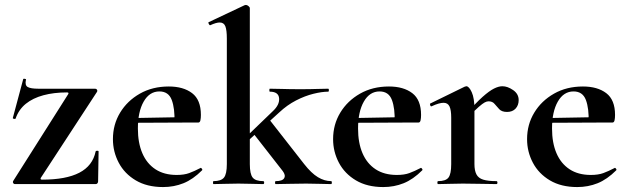

<svg xmlns="http://www.w3.org/2000/svg" viewBox="-20 -745 2539 777"><path d="M33 -12 256 -364Q260 -371 251 -371Q198 -371 155.5 -359.5Q113 -348 84.5 -325Q56 -302 43 -265Q42 -263 36.5 -264Q31 -265 32 -268L74 -425Q75 -427 81 -426Q87 -425 85 -422Q80 -400 92 -393Q104 -386 135 -386Q174 -386 232 -386Q290 -386 365 -386Q370 -386 372.5 -382Q375 -378 373 -374L145 -25Q142 -18 150 -18Q199 -18 236.5 -25Q274 -32 301 -46Q328 -60 344.5 -81.5Q361 -103 367 -132Q368 -135 373.5 -135Q379 -135 379 -132L377 -11Q377 -7 374.5 -3.5Q372 0 367 0Q318 0 260.5 0Q203 0 146 0Q89 0 40 0Q36 0 33.5 -4Q31 -8 33 -12Z M640 12Q575 12 529.5 -15Q484 -42 460.5 -86.5Q437 -131 437 -182Q437 -241 466 -289Q495 -337 546 -366Q597 -395 663 -395Q722 -395 757.5 -368Q793 -341 793 -280Q793 -267 791 -258Q789 -249 782 -249H686Q688 -306 675 -340.5Q662 -375 625 -375Q585 -375 561.5 -334Q538 -293 538 -225Q538 -167 556 -125Q574 -83 609 -60Q644 -37 695 -37Q725 -37 745.5 -44.5Q766 -52 791 -65Q793 -67 796.5 -63Q800 -59 798 -56Q761 -19 722.5 -3.5Q684 12 640 12ZM503 -248 502 -267 721 -271V-249Z M844 0Q842 0 842 -6Q842 -12 844 -12Q875 -12 886.5 -26.5Q898 -41 898 -81V-589Q898 -623 892 -638.5Q886 -654 869 -654Q855 -654 831 -643Q828 -642 825 -648Q822 -654 824 -655L970 -724Q973 -725 975 -725Q980 -725 985.5 -720.5Q991 -716 991 -712V-81Q991 -41 1002.5 -26.5Q1014 -12 1045 -12Q1049 -12 1049 -6Q1049 0 1045 0Q1025 0 999.5 -1Q974 -2 945 -2Q916 -2 890 -1Q864 0 844 0ZM1096 0Q1093 0 1093 -6Q1093 -12 1096 -12Q1123 -12 1130 -24Q1137 -36 1124 -53L1003 -208L1071 -260L1211 -81Q1240 -44 1266.5 -28Q1293 -12 1320 -12Q1323 -12 1323 -6Q1323 0 1320 0Q1300 0 1274 -1Q1248 -2 1219 -2Q1179 -2 1149.5 -1Q1120 0 1096 0ZM955 -149 949 -165 1084 -295Q1112 -321 1109.5 -347.5Q1107 -374 1072 -374Q1070 -374 1070 -380Q1070 -386 1072 -386Q1098 -386 1124.5 -385Q1151 -384 1196 -384Q1237 -384 1261.5 -385Q1286 -386 1308 -386Q1311 -386 1311 -380Q1311 -374 1308 -374Q1283 -374 1248.5 -365.5Q1214 -357 1178 -338.5Q1142 -320 1110 -290Z M1531 12Q1466 12 1420.5 -15Q1375 -42 1351.5 -86.5Q1328 -131 1328 -182Q1328 -241 1357 -289Q1386 -337 1437 -366Q1488 -395 1554 -395Q1613 -395 1648.5 -368Q1684 -341 1684 -280Q1684 -267 1682 -258Q1680 -249 1673 -249H1577Q1579 -306 1566 -340.5Q1553 -375 1516 -375Q1476 -375 1452.5 -334Q1429 -293 1429 -225Q1429 -167 1447 -125Q1465 -83 1500 -60Q1535 -37 1586 -37Q1616 -37 1636.5 -44.5Q1657 -52 1682 -65Q1684 -67 1687.5 -63Q1691 -59 1689 -56Q1652 -19 1613.5 -3.5Q1575 12 1531 12ZM1394 -248 1393 -267 1612 -271V-249Z M1875 -271 1867 -284Q1906 -329 1933 -353Q1960 -377 1979 -386.5Q1998 -396 2013 -396Q2034 -396 2056.5 -380.5Q2079 -365 2079 -340Q2079 -319 2066.5 -305.5Q2054 -292 2032 -292Q2011 -292 2000.5 -303Q1990 -314 1981.5 -324.5Q1973 -335 1957 -335Q1950 -335 1941.5 -330.5Q1933 -326 1917.5 -312.5Q1902 -299 1875 -271ZM1753 0Q1750 0 1750 -6Q1750 -12 1753 -12Q1784 -12 1795 -26.5Q1806 -41 1806 -81V-269Q1806 -300 1799 -314.5Q1792 -329 1775 -329Q1766 -329 1754 -325.5Q1742 -322 1727 -315Q1723 -313 1721 -319Q1719 -325 1721 -326L1860 -394Q1866 -396 1867 -396Q1878 -396 1889 -372Q1900 -348 1900 -303V-81Q1900 -55 1908 -39.5Q1916 -24 1935.5 -18Q1955 -12 1989 -12Q1993 -12 1993 -6Q1993 0 1989 0Q1962 0 1927.5 -1Q1893 -2 1853 -2Q1825 -2 1799 -1Q1773 0 1753 0Z M2316 12Q2251 12 2205.5 -15Q2160 -42 2136.5 -86.5Q2113 -131 2113 -182Q2113 -241 2142 -289Q2171 -337 2222 -366Q2273 -395 2339 -395Q2398 -395 2433.5 -368Q2469 -341 2469 -280Q2469 -267 2467 -258Q2465 -249 2458 -249H2362Q2364 -306 2351 -340.5Q2338 -375 2301 -375Q2261 -375 2237.5 -334Q2214 -293 2214 -225Q2214 -167 2232 -125Q2250 -83 2285 -60Q2320 -37 2371 -37Q2401 -37 2421.5 -44.5Q2442 -52 2467 -65Q2469 -67 2472.5 -63Q2476 -59 2474 -56Q2437 -19 2398.5 -3.5Q2360 12 2316 12ZM2179 -248 2178 -267 2397 -271V-249Z"/></svg>

Font: Cormorant Infant Light
Style: Bold
Weight: 700
Version: Version 4.001